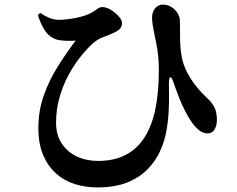

<svg xmlns="http://www.w3.org/2000/svg" viewBox="-20 -768 1040 842"><path d="M146.1 -702.3 156.3 -711.5Q175.8 -698 195.9 -689.6Q216 -681.1 238.1 -681.1Q257.3 -681.1 284.7 -684.6Q312 -688.1 339 -695.7Q366.1 -703.3 384.1 -714Q401.3 -724.2 409.4 -730.6Q417.4 -736.9 429.8 -736.9Q446.9 -736.9 466.6 -724.6Q486.3 -712.3 500.7 -696.2Q515.1 -680 515.1 -668.2Q515.1 -654.9 508.4 -644.9Q501.7 -634.9 480.5 -624.8Q459.1 -614.9 431.5 -604.7Q403.9 -594.5 379.5 -570.8Q354.5 -547 327.6 -512.2Q300.8 -477.3 277.8 -433.7Q254.8 -390.1 240.4 -338.6Q225.9 -287 225.9 -230Q225.9 -176.4 250.6 -138.9Q275.2 -101.3 316.9 -81.8Q358.7 -62.3 410 -62.3Q480.9 -62.3 531.3 -88.7Q581.8 -115.1 613.9 -165.6Q646 -216.1 661.3 -289.7Q676.5 -363.2 676.5 -457.4Q676.5 -486.6 674.3 -516.6Q672.2 -546.6 664.7 -580.9Q661.9 -594.7 657.8 -614.5Q653.8 -634.2 650.3 -654.5Q646.8 -674.8 646.8 -690Q646.8 -716.7 661.5 -732.8Q676.2 -748.8 695.8 -748Q715.3 -747.3 732 -737Q748.7 -726.6 758.8 -710Q769 -693.3 769 -674Q769 -631.9 769.8 -593.6Q770.6 -555.4 776.9 -518.8Q783.8 -482.4 801.3 -449.2Q818.9 -416 841.6 -388Q864.4 -359.9 886.8 -339.2Q905.3 -323.4 918.1 -301.5Q931 -279.6 931.2 -242.1Q931.2 -217.4 921 -200.2Q910.8 -183.1 890.2 -183.1Q869.8 -183.1 851.5 -198.1Q833.3 -213.1 819.2 -234.6Q806.3 -252.8 792.2 -280.2Q778.2 -307.6 765.2 -340.6Q752.2 -373.5 740.7 -407Q733.7 -429.9 727.3 -429.1Q720.8 -428.2 720.8 -403.3Q720.8 -384.3 721.3 -350.9Q721.7 -317.5 719.5 -276Q717.3 -234.4 708.9 -189.5Q701.7 -150 683 -107.4Q664.2 -64.8 629.4 -28Q594.5 8.8 539.8 31.4Q485.1 53.9 406 53.9Q354.5 53.9 307.9 39.2Q261.3 24.5 225.7 -7.3Q190.1 -39.1 169.2 -88.2Q148.3 -137.4 148.3 -206.4Q148.3 -282.4 172 -349.5Q195.8 -416.6 233.7 -476.8Q271.6 -536.9 311.7 -590Q295.4 -588.2 269.8 -589.1Q244.1 -590 226.7 -595.1Q197.9 -604.6 179.2 -630.6Q160.6 -656.7 146.1 -702.3Z"/></svg>

Font: Noto Serif JP
Style: Regular
Weight: 200
Designer: Ryoko NISHIZUKA 西塚涼子 (kana & ideographs); Frank Grießhammer (Latin, Greek & Cyrillic); Wenlong ZHANG 张文龙 (bopomofo); San
Foundry: Adobe
Version: Version 2.001;hotconv 1.1.0;makeotfexe 2.6.0